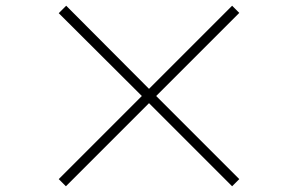

<svg xmlns="http://www.w3.org/2000/svg" viewBox="-20 -707 1040 670"><path d="M815 -82 525 -372 815 -662 790 -687 500 -397 211 -687 185 -661 475 -372 185 -82 210 -57 500 -347 790 -57Z"/></svg>

Font: Noto Sans T Chinese Thin
Style: Regular
Weight: 100
Designer: Ryoko NISHIZUKA (kana & ideographs); Paul D. Hunt (Latin, Greek & Cyrillic); Wenlong ZHANG (bopomofo); Sandoll Communica
Foundry: Adobe Systems Incorporated
Version: Version 1.000;PS 1;hotconv 1.0.78;makeotf.lib2.5.61930